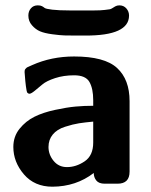

<svg xmlns="http://www.w3.org/2000/svg" viewBox="-20 -686 565 717"><path d="M29.8 -137.2Q29.8 -176.3 53 -205.1Q76.2 -233.9 108.6 -250Q141.1 -266.1 185.5 -275.6Q230 -285.2 262.5 -288.1Q294.9 -291 328.1 -291V-312Q328.1 -355 314 -379.9Q299.8 -404.8 256.8 -404.8Q217.8 -404.8 185.8 -394.3Q153.8 -383.8 138.4 -370.8Q123 -357.9 109.6 -346.9Q96.2 -335.9 89.8 -335.9L85.9 -336.9L82 -339.8Q79.1 -344.7 76.7 -364.3Q74.2 -383.8 73.2 -399.9L71.8 -417Q71.8 -421.9 72.5 -424.3Q73.2 -426.8 76.2 -429.9Q79.1 -433.1 80.6 -434.1Q82 -435.1 89.1 -438Q96.2 -440.9 100.1 -442.9Q171.9 -475.1 256.8 -475.1Q370.6 -475.1 417.2 -432.1Q463.9 -389.2 463.9 -308.1V-44.9Q463.9 0 418.9 0H371.1Q349.1 0 339.6 -12Q330.1 -23.9 330.1 -40Q264.2 10.7 175.8 11.2Q108.9 11.2 69.3 -34.9Q29.8 -81.1 29.8 -137.2ZM85.9 -627.9Q85.9 -644 95.5 -655Q105 -666 121.1 -666Q130.9 -666 136.5 -663.1Q142.1 -660.2 146.5 -656.5Q150.9 -652.8 175 -649.9Q199.2 -647 241.2 -647H262.2Q306.2 -647 331.1 -647Q356 -647 371.1 -648.9Q386.2 -650.9 390.1 -651.4Q394 -651.9 401.1 -656.5Q408.2 -661.1 410.2 -662.1Q417 -666 425.8 -666Q441.9 -666 451.9 -654.5Q461.9 -643.1 461.9 -627.9Q461.9 -552.7 298.8 -553.2H264.2Q237.3 -553.2 220.7 -553.7Q204.1 -554.2 175 -558.1Q146 -562 129.4 -569.1Q112.8 -576.2 99.4 -591.6Q85.9 -606.9 85.9 -627.9ZM161.1 -137.2Q161.1 -108.4 180.2 -85.2Q199.2 -62 230 -62Q264.2 -62 296.1 -83.5Q328.1 -105 328.1 -153.8V-231.9Q297.4 -229 275.1 -225.6Q252.9 -222.2 222.9 -212.6Q192.9 -203.1 177 -183.6Q161.1 -164.1 161.1 -137.2Z"/></svg>

Font: CMU Sans Serif
Style: Bold
Weight: 700
Version: Version 0.7.0